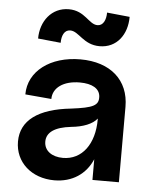

<svg xmlns="http://www.w3.org/2000/svg" viewBox="-53 -772 655 832"><g transform="rotate(5 274.5 -356.0)"><path d="M214 16C292 16 351 -24 379 -90V0H494V-328C494 -444 413 -516 282 -516C151 -516 57 -445 57 -344L171 -334C171 -383 217 -416 288 -416C342 -416 375 -397 377 -362C379 -324 356 -312 260 -300C118 -285 43 -230 43 -138C43 -48 115 16 214 16ZM243 -84C195 -84 161 -108 161 -148C161 -188 196 -213 267 -221C319 -226 359 -242 379 -267V-263C379 -156 326 -84 243 -84ZM359 -580C434 -580 478 -641 478 -718L379 -728C379 -696 367 -670 342 -670C304 -670 284 -728 213 -728C138 -728 91 -665 91 -590L190 -580C190 -611 201 -637 227 -637C265 -637 288 -580 359 -580Z"/></g></svg>

Font: Uncut Sans Semibold
Style: Regular
Weight: 600
Designer: Kasper Nordkvist
Foundry: UNCUT.wtf
Version: Version 1.304;Glyphs 3.2 (3246)